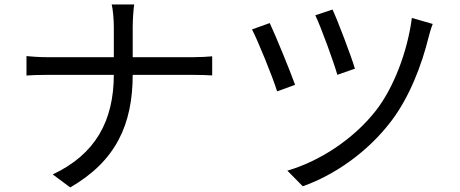

<svg xmlns="http://www.w3.org/2000/svg" viewBox="-20 -794 2040 852"><path d="M485.1 -674.6C485.1 -617.8 485.1 -523.7 485.1 -463.5C485.1 -257.4 403.4 -109 213.9 -20L291.7 37.7C495.1 -79.8 568.9 -242.6 568.9 -463.5C568.9 -524.9 568.9 -617 568.9 -674.2C568.9 -703.8 572.1 -753.9 575.5 -774.2H475.6C481.1 -753.9 485.1 -705.3 485.1 -674.6ZM97.5 -545.1V-458.9C118 -460.6 154.5 -461.8 192.4 -461.8C240 -461.8 786.1 -461.8 834 -461.8C864.9 -461.8 906.1 -460.6 921.6 -459.3V-544.1C906.1 -542.4 868.4 -540.2 835 -540.2C786.1 -540.2 240 -540.2 190.2 -540.2C154.5 -540.2 117.6 -543 97.5 -545.1Z M1455.6 -751.7 1379.2 -726.1C1404.5 -673.7 1460.7 -519.3 1477 -462.1L1555 -489.2C1538.3 -545.4 1477.9 -704.4 1455.6 -751.7ZM1900.3 -687.7 1807.7 -714.3C1788 -564 1726.6 -403.7 1647.5 -302.5C1547 -174.7 1398 -78.6 1255.2 -36.7L1323.5 32.6C1465.3 -17.3 1612.7 -120.3 1715.7 -256.1C1798.3 -364.5 1851.8 -506.9 1882.5 -631.2C1886.4 -646.9 1893.4 -671.1 1900.3 -687.7ZM1176.9 -691.7 1098.2 -663.4C1121.9 -619.6 1190.7 -450.9 1209.7 -388.6L1289.5 -417.5C1265.8 -483.5 1203.2 -635.9 1176.9 -691.7Z"/></svg>

Font: Source Han Sans JP VF
Style: Regular
Weight: 250
Designer: Ryoko NISHIZUKA 西塚涼子 (kana, bopomofo & ideographs); Paul D. Hunt (Latin, Greek & Cyrillic); Sandoll Communications 산돌커뮤니
Foundry: Adobe
Version: Version 2.004;hotconv 1.0.118;makeotfexe 2.5.65603